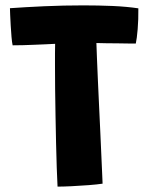

<svg xmlns="http://www.w3.org/2000/svg" viewBox="-20 -687 560 714"><path d="M27 -518.5Q24.5 -529.5 22.8 -549.8Q21 -570 19.8 -592.2Q18.5 -614.5 17.8 -632.2Q17 -650 17 -656.5Q73 -660.5 144.8 -663.8Q216.5 -667 290 -667Q345.5 -667 398.2 -664.8Q451 -662.5 494.5 -656Q495 -614.5 492 -578.8Q489 -543 485 -525Q475.5 -525 457.5 -525.2Q439.5 -525.5 417.8 -525.8Q396 -526 375 -526.2Q354 -526.5 338.5 -527Q339 -508.5 340.5 -472.2Q342 -436 344 -389.5Q346 -343 348.5 -292Q351 -241 353.2 -192Q355.5 -143 357.2 -102.2Q359 -61.5 360.2 -35.2Q361.5 -9 361.5 -4Q341.5 -1 309.5 1.5Q277.5 4 245.8 5.5Q214 7 194 7Q192.5 -22.5 191 -64.2Q189.5 -106 188.5 -154.8Q187.5 -203.5 186.5 -254.8Q185.5 -306 185 -355Q184.5 -404 184.5 -445Q184.5 -468 184.5 -488Q184.5 -508 185 -524Q168 -523 148 -522.2Q128 -521.5 107 -520.5Q86 -519.5 65.5 -519Q45 -518.5 27 -518.5Z"/></svg>

Font: Grandstander Thin
Style: Bold
Weight: 700
Version: Version 1.200